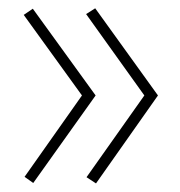

<svg xmlns="http://www.w3.org/2000/svg" viewBox="-20 -462 426 454"><path d="M36.1 -426.8 57.6 -441.4 206.1 -236.3 58.6 -29.3 38.1 -43.9 173.8 -236.3ZM184.6 -43 321.3 -236.3 183.6 -428.7 205.1 -442.4 353.5 -236.3 207 -28.3Z"/></svg>

Font: Gothic A1 Thin
Style: Regular
Weight: 250
Designer: HanYang I&C Co.,Ltd.
Foundry: HanYang I&C Co.,Ltd.
Version: Version 2.50